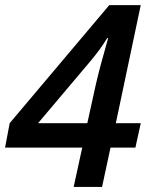

<svg xmlns="http://www.w3.org/2000/svg" viewBox="-22 -736 593 756"><path d="M511.2 -154.8H413.1L379.9 0H268.1L301.8 -154.8H-2L16.1 -251L408.2 -715.8H532.2L434.1 -251H532.2ZM321.8 -251 355 -401.9Q370.1 -468.3 403.8 -585.9H399.9Q375 -543.9 334 -495.1L127.9 -251Z"/></svg>

Font: f52724691920640   
Style: Italic
Weight: 600
Italic angle: -12°
Foundry: Ascender Corporation
Version: Version 1.10